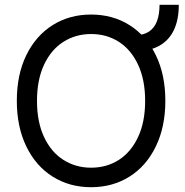

<svg xmlns="http://www.w3.org/2000/svg" viewBox="-20 -778 779 808"><path d="M548.8 -562.5V-629.9Q584 -629.9 606.9 -645Q629.9 -660.2 640.6 -689Q651.4 -717.8 651.4 -757.8H732.4Q732.4 -695.3 711.9 -651.9Q691.4 -608.4 650.4 -585.4Q609.4 -562.5 548.8 -562.5ZM363.3 9.8Q272.5 9.8 201.7 -34.7Q130.9 -79.1 90.8 -161.6Q50.8 -244.1 50.8 -353.5Q50.8 -463.9 90.8 -545.9Q130.9 -627.9 201.7 -672.4Q272.5 -716.8 363.3 -716.8Q454.1 -716.8 524.9 -672.4Q595.7 -627.9 635.7 -545.9Q675.8 -463.9 675.8 -353.5Q675.8 -244.1 635.7 -161.6Q595.7 -79.1 524.9 -34.7Q454.1 9.8 363.3 9.8ZM363.3 -634.8Q298.8 -634.8 247.1 -602.1Q195.3 -569.3 165.5 -505.9Q135.7 -442.4 135.7 -353.5Q135.7 -264.6 165.5 -201.2Q195.3 -137.7 247.1 -105Q298.8 -72.3 363.3 -72.3Q428.7 -72.3 480 -105Q531.2 -137.7 561 -201.2Q590.8 -264.6 590.8 -353.5Q590.8 -442.4 561 -505.9Q531.2 -569.3 480 -602.1Q428.7 -634.8 363.3 -634.8Z"/></svg>

Font: Pretendard Std Variable
Style: Regular
Weight: 400
Designer: Base glyphs from Inter by Rasmus Andersson; Hangeul glyphs from Noto Sans CJK(Source Han Sans) by Jang Soo-young and Kan
Foundry: Kil Hyung-jin
Version: Version 1.309;Glyphs 3.2 (3225)